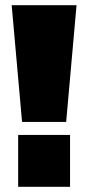

<svg xmlns="http://www.w3.org/2000/svg" viewBox="-20 -720 340 740"><path d="M50 0V-200H250V0ZM65 -250 25 -700H275L235 -250Z"/></svg>

Font: Tektur Condensed Black
Style: Regular
Weight: 900
Width: 3
Designer: Adam Jagosz
Foundry: Adam Jagosz
Version: Version 1.005;gftools[0.9.30]